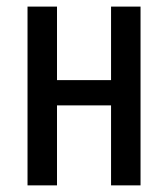

<svg xmlns="http://www.w3.org/2000/svg" viewBox="-20 -559 507 579"><path d="M151.9 -539.1V-317.4H314.9V-539.1H403.8V0H314.9V-241.2H151.9V0H63V-539.1Z"/></svg>

Font: Open Sans Condensed Medium
Style: Regular
Weight: 500
Width: 3
Designer: Monotype Design Team
Foundry: Monotype Imaging Inc.
Version: Version 3.000